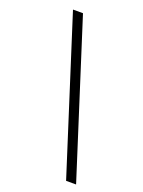

<svg xmlns="http://www.w3.org/2000/svg" viewBox="-146 -792 671 903"><g transform="rotate(20 190.0 -341.0)"><path d="M58 -725H108L353 43H303Z"/></g></svg>

Font: Sarabun ExtraLight
Style: Italic
Weight: 275
Italic angle: -10°
Designer: Suppakit Chalermlarp | Katatrad Co.,Ltd.
Foundry: Cadson Demak Co.,Ltd.
Version: Version 1.000; ttfautohint (v1.6)